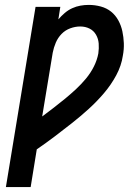

<svg xmlns="http://www.w3.org/2000/svg" viewBox="-20 -763 540 783"><path d="M4 0 125 -735H226L218 -684Q230 -698 244 -710Q258 -722 274.5 -729.5Q291 -737 308 -740Q325 -743 342 -743Q367 -743 391 -736.5Q415 -730 433 -715.5Q451 -701 462.5 -680Q474 -659 479 -635.5Q484 -612 485 -587Q486 -562 481 -536Q475 -495 454 -456Q433 -417 404 -383Q375 -349 342 -319Q309 -289 273.5 -261Q238 -233 203 -206.5Q168 -180 130 -154L105 0ZM152 -288Q176 -306 199.5 -324Q223 -342 246 -361Q269 -380 290.5 -400Q312 -420 331 -443Q350 -466 363 -492Q376 -518 381 -545Q384 -566 382.5 -585.5Q381 -605 371.5 -621.5Q362 -638 345 -646.5Q328 -655 307 -655Q287 -655 266.5 -647.5Q246 -640 231 -624.5Q216 -609 207.5 -589Q199 -569 195 -548Z"/></svg>

Font: Iosevka Semibold Oblique
Style: Regular
Weight: 600
Italic angle: -9°
Monospace: yes
Designer: Belleve Invis
Foundry: Belleve Invis
Version: Version 32.5.0; ttfautohint (v1.8.4)